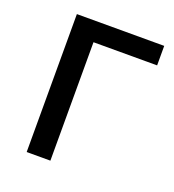

<svg xmlns="http://www.w3.org/2000/svg" viewBox="-103 -609 626 691"><g transform="rotate(20 209.5 -264.0)"><path d="M409.7 -453.6H166V0H75.2V-528.3H409.7Z"/></g></svg>

Font: Roboto-ThirdPerson-AD3FC
Style: ThirdPerson-AD3FC
Weight: 400
Designer: Google
Version: Version 2.137; 2017